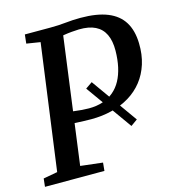

<svg xmlns="http://www.w3.org/2000/svg" viewBox="-113 -843 846 936"><g transform="rotate(-15 310.0 -375.5)"><path d="M516 -201.5 482.5 -177.5 316.5 -410.5 350.5 -434ZM-1.5 0 3 -41 74.5 -54 160.5 -687 91 -698 96 -743H225Q267 -743 303.5 -747Q340 -751 378.5 -751Q461 -751 514.5 -729.5Q568 -708 594.5 -665Q621 -622 622.5 -557.5Q624 -500.5 609 -453.2Q594 -406 565.5 -370Q537 -334 496.8 -309.5Q456.5 -285 407.2 -272.5Q358 -260 302 -260Q287 -260 265 -260.8Q243 -261.5 223.2 -262.5Q203.5 -263.5 194.5 -264L195.5 -325Q210 -322.5 229.8 -319.8Q249.5 -317 269.8 -315.5Q290 -314 305.5 -314Q344 -314 375.2 -324.5Q406.5 -335 430.2 -355Q454 -375 469.8 -404Q485.5 -433 493.8 -470.5Q502 -508 502.5 -552.5Q503 -602 487.2 -634.8Q471.5 -667.5 439.2 -683.5Q407 -699.5 356.5 -698.5Q340 -698 320 -696.2Q300 -694.5 279.2 -691Q258.5 -687.5 240.5 -682L280.5 -728.5L190.5 -54L302.5 -41L298.5 0Z"/></g></svg>

Font: Merriweather 20pt Medium
Style: Italic
Weight: 500
Italic angle: -7.8°
Version: Version 2.101